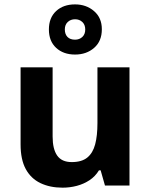

<svg xmlns="http://www.w3.org/2000/svg" viewBox="-20 -857 696 887"><path d="M578.2 -545.8V0H464.9L445 -70H437.1Q420.1 -42 393.6 -24.5Q367.1 -7 335.1 1.5Q303.1 10 269.1 10Q211 10 167 -11Q123 -32 99 -76Q75.1 -120 75.1 -189.9V-545.8H223.1V-226.4Q223.1 -168.3 244.2 -138.3Q265.3 -108.2 311.6 -108.2Q357.8 -108.2 383.5 -129.3Q409.1 -150.3 419.7 -190.4Q430.2 -230.4 430.2 -288.5V-545.8ZM326.7 -605Q272.8 -605 239.3 -636Q205.9 -666.9 205.9 -720.9Q205.9 -774.8 239.1 -805.7Q272.3 -836.7 326.6 -836.7Q378.6 -836.7 414.5 -805.7Q450.5 -774.8 450.5 -721.9Q450.5 -666.9 415 -636Q379.6 -605 326.7 -605ZM326.7 -673.7Q346.8 -673.7 360.3 -686.2Q373.8 -698.8 373.8 -720.7Q373.8 -742.7 360.4 -755.3Q347 -768 326.8 -768Q306.6 -768 293.1 -755.5Q279.5 -742.9 279.5 -721Q279.5 -699 291.7 -686.4Q304 -673.7 326.7 -673.7Z"/></svg>

Font: Noto Sans Hebrew
Style: Regular
Weight: 400
Designer: Monotype Design Team
Foundry: Monotype Imaging Inc.
Version: Version 2.003;January 10, 2023;FontCreator 14.0.0.2877 64-bi